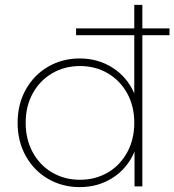

<svg xmlns="http://www.w3.org/2000/svg" viewBox="-20 -762 713 785"><path d="M562 -742V0H530V-142Q501 -74 441.5 -35.5Q382 3 306 3Q235 3 177 -30.5Q119 -64 85.5 -124Q52 -184 52 -260Q52 -336 85.5 -396Q119 -456 177 -489.5Q235 -523 306 -523Q381 -523 440.5 -485Q500 -447 529 -380V-742ZM529 -260Q529 -328 500 -380.5Q471 -433 420.5 -462.5Q370 -492 307 -492Q244 -492 193.5 -462.5Q143 -433 114 -380.5Q85 -328 85 -260Q85 -192 114 -139Q143 -86 193.5 -56.5Q244 -27 307 -27Q370 -27 420.5 -56.5Q471 -86 500 -139Q529 -192 529 -260ZM291 -646H673V-618H291Z"/></svg>

Font: Montserrat Alternates ExLight
Style: Regular
Weight: 275
Designer: Julieta Ulanovsky
Foundry: Julieta Ulanovsky
Version: Version 7.200